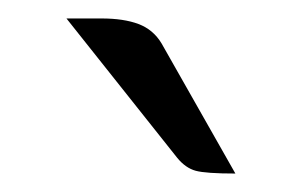

<svg xmlns="http://www.w3.org/2000/svg" viewBox="-20 -745 327 208"><path d="M172 -574 52 -725H90Q114 -725 130 -719Q146 -713 155 -698L235 -557Q203 -557 192 -560Q181 -563 172 -574Z"/></svg>

Font: K2D ExtraLight
Style: Regular
Weight: 275
Designer: Katatrad Aksorn Co.,Ltd.
Foundry: Cadson Demak Co.,Ltd.
Version: Version 1.000; ttfautohint (v1.6)